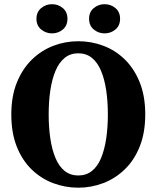

<svg xmlns="http://www.w3.org/2000/svg" viewBox="-20 -871 742 910"><path d="M226.4 -712.8Q197.6 -712.8 175.2 -731.2Q152.8 -749.6 152.8 -782Q152.8 -814.3 175.2 -832.7Q197.6 -851.1 226.4 -851.1Q255.9 -851.1 277.8 -832.7Q299.7 -814.3 299.7 -782Q299.7 -749.6 277.8 -731.2Q255.9 -712.8 226.4 -712.8ZM475.5 -712.8Q446.8 -712.8 424.5 -731.2Q402.2 -749.6 402.2 -782Q402.2 -814.3 424.5 -832.7Q446.8 -851.1 475.5 -851.1Q505 -851.1 527.1 -832.7Q549.1 -814.3 549.1 -782Q549.1 -749.6 527.1 -731.2Q505 -712.8 475.5 -712.8ZM210.7 -328.5Q210.7 -266.7 218.6 -214Q226.5 -161.2 243.1 -121.8Q259.6 -82.4 286.4 -60.9Q313.3 -39.3 351.1 -39.3Q389 -39.3 415.8 -60.9Q442.6 -82.4 459 -121.8Q475.4 -161.2 483.3 -214Q491.2 -266.7 491.2 -328.5Q491.2 -390.3 483.3 -443.1Q475.4 -495.8 459 -535.2Q442.6 -574.6 415.8 -596.5Q389 -618.4 351.1 -618.4Q313.3 -618.4 286.4 -596.5Q259.6 -574.6 243.1 -535.2Q226.5 -495.8 218.6 -443.1Q210.7 -390.3 210.7 -328.5ZM351.1 -675.6Q412.7 -675.6 469.7 -654.2Q526.8 -632.8 571.4 -589.4Q615.9 -545.9 642.2 -480.9Q668.4 -415.9 668.4 -328.5Q668.4 -242.2 642.5 -177.2Q616.7 -112.2 571.7 -68.6Q526.8 -25.1 469.7 -3.2Q412.7 18.6 351.1 18.6Q289.5 18.6 232.3 -2.8Q175.2 -24.2 130.2 -67.6Q85.3 -111.1 59.4 -176.2Q33.6 -241.3 33.6 -328.5Q33.6 -414.8 59.9 -479.8Q86.3 -544.8 130.9 -588.4Q175.5 -631.9 232.5 -653.8Q289.5 -675.6 351.1 -675.6Z"/></svg>

Font: Adobe Variable Font Prototype
Style: Regular
Weight: 389
Designer: Frank Grießhammer
Foundry: Adobe
Version: Version 1.004;hotconv 1.0.113;makeotfexe 2.5.65598